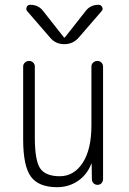

<svg xmlns="http://www.w3.org/2000/svg" viewBox="-20 -775 540 805"><path d="M393.6 -754.9Q403.3 -754.9 408.2 -745.6Q413.1 -736.3 406.2 -728.5L311.5 -619.1Q287.1 -589.8 249.5 -589.8Q211.9 -589.8 188.5 -619.1L93.8 -728.5Q87.9 -735.4 91.8 -745.1Q95.7 -754.9 106.4 -754.9Q141.6 -754.9 161.1 -728.5L248 -618.2Q249 -617.2 250 -617.2L252 -618.2L338.9 -728.5Q358.4 -754.9 393.6 -754.9ZM219.7 9.8Q141.6 9.8 109.4 -34.7Q77.1 -79.1 77.1 -190.4V-496.1Q77.1 -505.9 84.5 -512.7Q91.8 -519.5 102.1 -519.5Q112.3 -519.5 119.1 -512.7Q126 -505.9 126 -496.1V-199.2Q126 -100.6 148.9 -68.4Q171.9 -36.1 230.5 -36.1Q290 -36.1 326.7 -92.3Q363.3 -148.4 363.3 -249V-495.1Q363.3 -505.9 370.6 -512.7Q377.9 -519.5 388.2 -519.5Q398.4 -519.5 405.3 -512.7Q412.1 -505.9 412.1 -495.1V-24.4Q412.1 -14.6 405.8 -7.3Q399.4 0 389.2 0Q378.9 0 372.1 -6.8Q365.2 -13.7 365.2 -24.4L364.3 -87.9Q364.3 -88.9 363.3 -88.9Q362.3 -88.9 362.3 -86.9Q343.8 -41 305.7 -15.6Q267.6 9.8 219.7 9.8Z"/></svg>

Font: Rounded-X Mgen+ 1m light
Style: Regular
Weight: 200
Designer: [Source Han Sans]
Ryoko NISHIZUKA  (kana & ideographs); Paul D. Hunt (Latin, Greek & Cyrillic); Wenlong ZHANG  (bopomofo
Version: Version 1.059.20150602